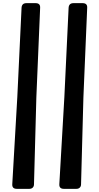

<svg xmlns="http://www.w3.org/2000/svg" viewBox="-20 -964 632 1220"><path d="M510 -346 495 207Q495 220 487 228Q479 236 465 236H386Q355 236 357 206L389 -348L416 -915Q418 -944 447 -944H505Q536 -944 534 -914ZM211 -346 196 207Q196 220 188 228Q180 236 166 236H87Q56 236 58 206L90 -348L117 -915Q119 -944 148 -944H206Q237 -944 235 -914Z"/></svg>

Font: OpenDyslexic3
Style: Bold
Weight: 700
Designer: Abelardo Gonzalez
Version: Version 1.000;PS 001.001;hotconv 1.0.56